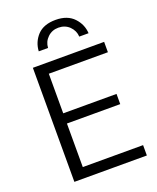

<svg xmlns="http://www.w3.org/2000/svg" viewBox="-171 -1056 947 1157"><g transform="rotate(-20 302.5 -478.0)"><path d="M168.9 -812.5Q171.9 -871.1 211.9 -914.1Q252 -956.1 328.1 -956.1Q404.3 -956.1 445.3 -912.1Q485.4 -869.1 488.3 -812.5Q468.8 -812.5 428.7 -812.5Q426.8 -850.6 398.4 -878.9Q370.1 -906.2 328.1 -906.2Q287.1 -906.2 258.8 -878.9Q230.5 -851.6 228.5 -812.5Q209 -812.5 168.9 -812.5ZM101.6 0Q101.6 -182.6 101.6 -731.4Q215.8 -731.4 558.6 -731.4Q558.6 -714.8 558.6 -665Q463.9 -665 179.7 -665Q179.7 -601.6 179.7 -411.1Q265.6 -411.1 521.5 -411.1Q521.5 -394.5 521.5 -345.7Q436.5 -345.7 179.7 -345.7Q179.7 -275.4 179.7 -66.4Q276.4 -66.4 566.4 -66.4Q566.4 -49.8 566.4 0Q450.2 0 101.6 0Z"/></g></svg>

Font: Gothic A1
Style: Regular
Weight: 400
Designer: HanYang I&C Co.,Ltd.
Version: Version 2.50